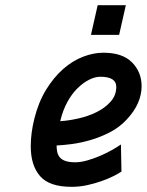

<svg xmlns="http://www.w3.org/2000/svg" viewBox="-20 -713 568 743"><path d="M358 -693H467L441 -578H332ZM450 -49Q438 -41 418 -31Q398 -21 372.5 -12Q347 -3 317.5 3.5Q288 10 257 10Q171 10 135 -31.5Q99 -73 99 -147Q99 -198 113 -254Q129 -318 158.5 -366Q188 -414 224.5 -446Q261 -478 301.5 -493.5Q342 -509 380 -509Q454 -509 491 -471.5Q528 -434 528 -379Q528 -347 514 -314.5Q500 -282 470 -250Q442 -220 405 -201Q368 -182 330 -171Q292 -160 257.5 -155.5Q223 -151 199 -150Q199 -137 201.5 -125Q204 -113 211.5 -104Q219 -95 233.5 -90Q248 -85 271 -85Q292 -85 317 -92Q342 -99 366.5 -109.5Q391 -120 412.5 -132Q434 -144 448 -154ZM368 -416Q348 -416 325 -404.5Q302 -393 280 -371.5Q258 -350 240.5 -318Q223 -286 213 -244Q245 -246 283 -254.5Q321 -263 353.5 -279Q386 -295 408 -319.5Q430 -344 430 -377Q430 -416 368 -416Z"/></svg>

Font: Panefresco 750wt
Style: Italic
Weight: 750
Foundry: Campivisivi & Chank Co
Version: Version 1.000